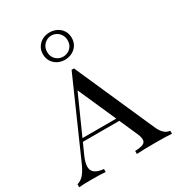

<svg xmlns="http://www.w3.org/2000/svg" viewBox="-205 -990 1026 1115"><g transform="rotate(-30 308.0 -432.5)"><path d="M0 0ZM619.1 -20V0Q578.1 -2.9 512.2 -2.9Q426.3 -2.9 383.8 0V-20Q421.4 -21.5 438.5 -29.3Q455.6 -37.1 455.6 -56.6Q455.6 -74.7 441.9 -104L391.6 -217.8H147.5L113.8 -143.1Q97.2 -104.5 97.2 -79.1Q97.2 -26.4 174.8 -20V0Q145 -2.9 84 -2.9Q22.9 -2.9 -2.9 0V-20Q23.4 -26.9 43 -50.5Q62.5 -74.2 79.1 -112.8L299.8 -612.8H315.9L549.8 -84Q577.1 -22 619.1 -20ZM270 -492.2 156.2 -237.8H382.8ZM393.6 -773.9Q393.6 -746.1 380.4 -725.3Q367.2 -704.6 345 -693.4Q322.8 -682.1 296.4 -682.1Q270.5 -682.1 248.8 -693.4Q227.1 -704.6 213.9 -725.3Q200.7 -746.1 200.7 -773.9Q200.7 -801.3 213.9 -822Q227.1 -842.8 249 -854Q271 -865.2 296.4 -865.2Q322.8 -865.2 345 -854Q367.2 -842.8 380.4 -822Q393.6 -801.3 393.6 -773.9ZM228.5 -772.9Q228.5 -750.5 238.5 -734.9Q248.5 -719.2 264.2 -711.2Q279.8 -703.1 296.4 -703.1Q314 -703.1 329.8 -711.2Q345.7 -719.2 355.7 -734.9Q365.7 -750.5 365.7 -772.9Q365.7 -794.9 355.7 -811Q345.7 -827.1 329.6 -835.7Q313.5 -844.2 296.4 -844.2Q279.8 -844.2 264.2 -835.7Q248.5 -827.1 238.5 -811Q228.5 -794.9 228.5 -772.9Z"/></g></svg>

Font: Playfair Display SC
Style: Regular
Weight: 400
Designer: Claus Eggers Sørensen
Foundry: Claus Eggers Sørensen
Version: Version 1.004;PS 001.004;hotconv 1.0.70;makeotf.lib2.5.58329